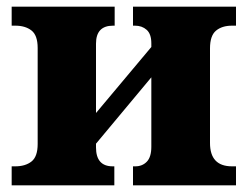

<svg xmlns="http://www.w3.org/2000/svg" viewBox="-20 -556 743 576"><path d="M15 -57H26Q56 -57 74.5 -71.5Q93 -86 93 -124V-412Q93 -450 74.5 -464.5Q56 -479 26 -479H15V-536H324V-479H319Q268 -479 268 -425V-217L434 -415V-426Q434 -454 420 -466.5Q406 -479 385 -479H379V-536H688V-479H676Q646 -479 628 -464Q610 -449 610 -411V-127Q610 -57 676 -57H688V0H379V-57H386Q407 -57 420.5 -71Q434 -85 434 -116V-324L268 -125V-114Q268 -57 318 -57H323V0H15Z"/></svg>

Font: Noto Serif ExtraBold
Style: Regular
Weight: 800
Designer: Monotype Design Team
Foundry: Monotype Imaging Inc.
Version: Version 1.001